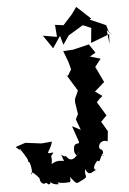

<svg xmlns="http://www.w3.org/2000/svg" viewBox="-73 -982 703 1044"><g transform="rotate(-5 278.5 -460.0)"><path d="M244 -108C246 -106 209 -122 176 -97C186 -154 164 -124 191 -160C135 -152 174 -162 188 -219L131 -214L43 -225L-11 -207C50 -152 -5 -199 12 -194C47 -141 51 -133 51 -117C55 -136 71 -79 64 -50C57 -58 60 -82 110 -18C109 -74 88 1 127 6C146 -9 144 25 161 5C147 -39 147 17 205 15C193 -8 196 16 265 9C265 9 274 6 268 -20C307 30 300 19 332 5C375 -16 345 -8 355 -55C377 0 401 -54 423 -43C395 -44 399 -65 425 -95C445 -71 442 -144 466 -116C433 -135 472 -114 456 -151C424 -156 447 -214 490 -194L496 -249L464 -303L496 -335L450 -411L468 -430L483 -442L445 -470L499 -517L458 -603L491 -645L434 -662L466 -680L434 -728L347 -707L292 -704L315 -643L326 -601L305 -566L296 -576L353 -483L333 -439L332 -421L342 -356L328 -328L350 -269L304 -293L334 -206C338 -183 300 -218 304 -152C317 -128 308 -125 334 -156C330 -153 292 -82 260 -130C252 -141 256 -123 232 -144ZM568 -764 547 -790 537 -824 450 -862 459 -867C433 -890 409 -915 383 -937L356 -899L306 -844L260 -850L265 -784L189 -797L239 -724L282 -788L296 -738L329 -786L410 -835L455 -816L447 -735L549 -774L546 -721L538 -797Z"/></g></svg>

Font: Asimov Aggro
Style: Condensed
Weight: 500
Designer: Google
Version: Version 2.000980; 2014